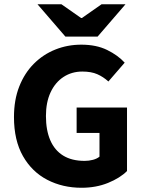

<svg xmlns="http://www.w3.org/2000/svg" viewBox="-20 -875 678 907"><path d="M365 12Q276 12 203.5 -25.5Q131 -63 88.5 -137.5Q46 -212 46 -322Q46 -403 71 -466.5Q96 -530 140 -574Q184 -618 241.5 -641Q299 -664 364 -664Q435 -664 486 -639Q537 -614 569 -579L492 -490Q468 -512 439.5 -524.5Q411 -537 369 -537Q319 -537 280 -511.5Q241 -486 219 -439Q197 -392 197 -327Q197 -260 217.5 -212.5Q238 -165 278.5 -140Q319 -115 380 -115Q400 -115 419 -120Q438 -125 450 -135V-247H342V-367H580V-67Q547 -34 490.5 -11Q434 12 365 12ZM289 -702 157 -855H270L363 -790H367L460 -855H573L441 -702Z"/></svg>

Font: Source Sans 3
Style: Bold
Weight: 700
Designer: Paul D. Hunt
Foundry: Adobe
Version: Version 3.052;hotconv 1.1.0;makeotfexe 2.6.0